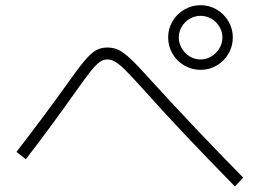

<svg xmlns="http://www.w3.org/2000/svg" viewBox="-20 -749 978 722"><path d="M612.3 -608.4Q612.3 -641.1 628.7 -668.9Q645 -696.8 673.1 -713.1Q701.2 -729.5 734.4 -729.5Q767.1 -729.5 794.9 -713.1Q822.8 -696.8 839.1 -668.9Q855.5 -641.1 855.5 -608.4Q855.5 -575.2 839.1 -547.1Q822.8 -519 794.9 -502.7Q767.1 -486.3 734.4 -486.3Q701.2 -486.3 673.1 -502.7Q645 -519 628.7 -547.1Q612.3 -575.2 612.3 -608.4ZM816.4 -608.4Q816.4 -629.9 805.2 -648.7Q793.9 -667.5 774.9 -678.5Q755.9 -689.5 734.4 -689.5Q712.4 -689.5 693.6 -678.5Q674.8 -667.5 663.6 -648.7Q652.3 -629.9 652.3 -608.4Q652.3 -586.4 663.6 -567.1Q674.8 -547.9 693.6 -536.6Q712.4 -525.4 734.4 -525.4Q755.9 -525.4 774.9 -536.9Q793.9 -548.3 805.2 -567.4Q816.4 -586.4 816.4 -608.4ZM513.7 -418.9Q472.2 -464.8 449.7 -486.8Q427.2 -508.8 412.8 -517.1Q398.4 -525.4 383.8 -525.4Q368.7 -525.4 355.2 -516.1Q341.8 -506.8 321.5 -481.7Q301.3 -456.5 261.7 -400.4Q164.6 -263.2 77.1 -150.4L42 -177.7Q154.8 -324.2 230.5 -430.7Q273.9 -492.2 298.1 -520.8Q322.3 -549.3 340.8 -559.8Q359.4 -570.3 383.8 -570.3Q406.7 -570.3 425.8 -561.3Q444.8 -552.2 470.9 -527.8Q497.1 -503.4 543 -452.1Q710.9 -267.6 894.5 -81.1L863.3 -47.9Q756.3 -157.2 674.6 -243.7Q592.8 -330.1 513.7 -418.9Z"/></svg>

Font: Pretendard JP ExtraLight
Style: Regular
Weight: 200
Designer: Base glyphs from Inter by Rasmus Andersson; Hangeul glyphs from Noto Sans CJK(Source Han Sans) by Jang Soo-young and Kan
Foundry: Kil Hyung-jin
Version: Version 1.309